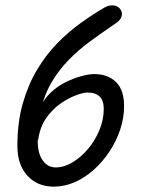

<svg xmlns="http://www.w3.org/2000/svg" viewBox="-20 -698 530 718"><path d="M181 0Q120 0 82.5 -41Q45 -82 45 -152Q45 -240 65 -310.5Q85 -381 118.5 -437Q152 -493 194 -536Q236 -579 282 -612Q328 -645 371 -670Q380 -675 387 -676.5Q394 -678 400 -678Q415 -678 425 -669Q435 -660 436 -647Q436 -626 413 -611Q363 -577 318 -544Q273 -511 237 -474Q201 -437 174.5 -393Q148 -349 134.5 -294.5Q121 -240 121 -171Q121 -125 139.5 -98.5Q158 -72 188 -72Q220 -72 251.5 -91Q283 -110 309.5 -141.5Q336 -173 352 -212Q368 -251 368 -291Q368 -322 352.5 -337Q337 -352 307 -352Q293 -352 265 -342Q237 -332 206 -310.5Q175 -289 151.5 -254.5Q128 -220 122 -170L116 -228Q116 -269 131.5 -300Q147 -331 172 -354Q197 -377 227 -391.5Q257 -406 285 -413.5Q313 -421 333 -421Q383 -421 413.5 -391.5Q444 -362 444 -301Q444 -257 429.5 -213.5Q415 -170 389.5 -131.5Q364 -93 330.5 -63Q297 -33 259 -16.5Q221 0 181 0Z"/></svg>

Font: Edu VIC WA NT Beginner Medium
Style: Regular
Weight: 500
Designer: Tina and Corey Anderson
Foundry: Google for Education
Version: Version 1.003